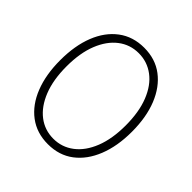

<svg xmlns="http://www.w3.org/2000/svg" viewBox="-191 -859 1019 1019"><g transform="rotate(45 318.5 -350.0)"><path d="M319 12Q235 12 174.5 -33.5Q114 -79 82 -160.5Q50 -242 50 -350Q50 -459 82 -540Q114 -621 174.5 -666.5Q235 -712 319 -712Q403 -712 463 -666.5Q523 -621 555.5 -540Q588 -459 588 -350Q588 -242 555.5 -160.5Q523 -79 463 -33.5Q403 12 319 12ZM319 -29Q383 -29 433.5 -67.5Q484 -106 512.5 -178Q541 -250 541 -350Q541 -451 512.5 -523Q484 -595 433.5 -633Q383 -671 319 -671Q254 -671 204 -632.5Q154 -594 125.5 -522.5Q97 -451 97 -350Q97 -250 125.5 -178Q154 -106 204 -67.5Q254 -29 319 -29Z"/></g></svg>

Font: DM Sans 9pt ExtraLight
Style: Regular
Weight: 250
Version: Version 4.004;gftools[0.9.30]